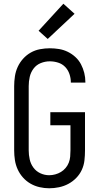

<svg xmlns="http://www.w3.org/2000/svg" viewBox="-20 -1002 540 1030"><path d="M244 8Q218 8 192 2Q166 -4 143.5 -17Q121 -30 103.5 -49.5Q86 -69 75 -93Q64 -117 60 -143Q56 -169 56 -195V-540Q56 -566 60 -592.5Q64 -619 75 -643Q86 -667 104 -687Q122 -707 145 -720Q168 -733 194.5 -738Q221 -743 247 -743Q272 -743 296.5 -739Q321 -735 343.5 -724Q366 -713 384.5 -696Q403 -679 414.5 -657Q426 -635 432 -611Q438 -587 438 -562Q438 -561 438 -560.5Q438 -560 438 -559H360Q360 -559 360 -559.5Q360 -560 360 -561Q360 -583 352.5 -605Q345 -627 329.5 -643Q314 -659 292 -666Q270 -673 247 -673Q222 -673 198.5 -663.5Q175 -654 160 -634Q145 -614 139.5 -589.5Q134 -565 134 -540V-195Q134 -171 139.5 -146.5Q145 -122 159.5 -102.5Q174 -83 196.5 -72.5Q219 -62 244 -62Q260 -62 276.5 -66.5Q293 -71 307 -79.5Q321 -88 332 -101Q343 -114 349 -129.5Q355 -145 356.5 -161.5Q358 -178 358 -195V-330H250V-400H436V-195Q436 -168 433 -141.5Q430 -115 419 -91Q408 -67 389 -47.5Q370 -28 346.5 -15.5Q323 -3 296.5 2.5Q270 8 244 8ZM236 -793 187 -837 320 -982 380 -928Z"/></svg>

Font: Zed Sans
Style: Regular
Weight: 400
Designer: Belleve Invis
Foundry: Belleve Invis
Version: Version 1.0.0; ttfautohint (v1.8.4)